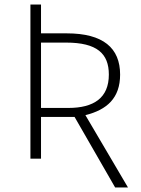

<svg xmlns="http://www.w3.org/2000/svg" viewBox="-20 -704 624 852"><path d="M491 128H548L359 -193C455 -217 513 -269 513 -373C513 -491 438 -556 276 -556H162V-684H115V0H162V-185H311ZM162 -225V-515H273C411 -515 463 -466 463 -373C463 -270 397 -225 283 -225Z"/></svg>

Font: Fira Sans ExtraLight
Style: Regular
Weight: 200
Designer: bBox Type GmbH & Carrois Corporate GbR & Edenspiekermann AG
Foundry: bBox Type GmbH & Carrois Corporate GbR & Edenspiekermann AG
Version: Version 4.300;PS 004.300;hotconv 1.0.88;makeotf.lib2.5.64775